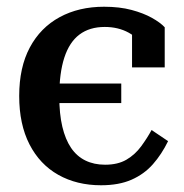

<svg xmlns="http://www.w3.org/2000/svg" viewBox="-20 -540 545 570"><path d="M118 -234V-292H340V-234ZM292 -51Q330 -51 355.5 -66Q381 -81 399 -105.5Q417 -130 430 -154L479 -121Q460 -82 434 -52.5Q408 -23 370.5 -6.5Q333 10 280 10Q208 10 153 -21Q98 -52 67.5 -111.5Q37 -171 37 -255Q37 -340 68.5 -399Q100 -458 157 -489Q214 -520 289 -520Q335 -520 370.5 -510.5Q406 -501 431 -487Q456 -473 469 -459V-340H372V-456Q383 -455 391 -449.5Q399 -444 404 -435Q409 -426 410.5 -415.5Q412 -405 409 -394Q393 -426 362 -443Q331 -460 291 -460Q246 -460 216 -437.5Q186 -415 171 -369Q156 -323 156 -254Q156 -202 165 -164Q174 -126 191 -101Q208 -76 233.5 -63.5Q259 -51 292 -51Z"/></svg>

Font: Roboto Serif 28pt Condensed Medium
Style: Regular
Weight: 500
Width: 3
Designer: Greg Gazdowicz
Foundry: Commercial Type
Version: Version 1.008